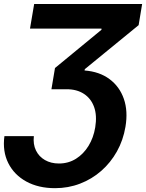

<svg xmlns="http://www.w3.org/2000/svg" viewBox="-22 -748 748 983"><path d="M0.6 -50.9H151.3Q146.7 -9.5 162 22.1Q177.3 53.7 208.1 71.4Q238.9 89.1 279.9 89.1Q328.3 89.1 367 64.8Q405.7 40.5 431.3 -1.3Q456.9 -43.1 465.6 -96.2Q475.4 -156.5 459.8 -200.1Q444.1 -243.7 407.6 -267.5Q371 -291.4 318.1 -291.1H241.3L259.5 -399.7L497.6 -595.7V-601.6H131.6L152.9 -727.5H705.7L687.8 -619.3L412.3 -394L410.8 -387.2Q487.1 -381.4 538.7 -343Q590.3 -304.6 612.1 -241.8Q633.9 -179 620.3 -98.7Q608.8 -30.2 576.7 27.2Q544.6 84.6 496.4 126.9Q448.2 169.1 387.9 192.2Q327.7 215.4 259.9 215.4Q174.9 215.4 112.7 181.4Q50.6 147.3 20.4 87.1Q-9.8 26.8 0.6 -50.9Z"/></svg>

Font: Inter Variable
Style: Italic
Weight: 400
Italic angle: -9.39999°
Designer: Rasmus Andersson
Foundry: rsms
Version: Version 4.001;git-9221beed3